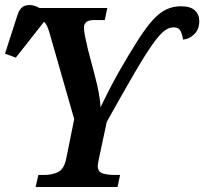

<svg xmlns="http://www.w3.org/2000/svg" viewBox="-43 -746 815 766"><path d="M99 0 110 -48H134Q163 -48 187.5 -59Q212 -70 221 -112L253 -271L155 -613Q147 -642 137.5 -654Q128 -666 101 -666H89L99 -714H385L375 -666H332Q292 -666 292 -636Q292 -621 297 -597.5Q302 -574 308 -548L336 -442Q344 -412 350.5 -378.5Q357 -345 358 -318Q368 -339 388 -378.5Q408 -418 430 -457Q474 -534 507 -585.5Q540 -637 567 -666.5Q594 -696 621 -708.5Q648 -721 679 -721Q717 -721 734.5 -704.5Q752 -688 752 -662Q752 -629 732 -609.5Q712 -590 687 -588Q685 -607 677.5 -622Q670 -637 650 -637Q631 -637 612 -622.5Q593 -608 565 -568.5Q537 -529 493.5 -454.5Q450 -380 383 -260L351 -110Q350 -104 348.5 -96Q347 -88 347 -84Q347 -61 366 -54.5Q385 -48 414 -48H436L426 0ZM20 -516 -23 -532 27 -687Q37 -717 58 -723.5Q79 -730 103.5 -719.5Q128 -709 147 -688L146 -676Z"/></svg>

Font: Noto Serif SemiCondensed SemiBold
Style: Italic
Weight: 600
Width: 4
Italic angle: -12°
Designer: Monotype Design Team
Foundry: Monotype Imaging Inc.
Version: Version 2.014; ttfautohint (v1.8.4.7-5d5b)